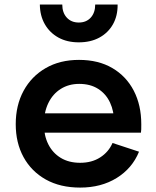

<svg xmlns="http://www.w3.org/2000/svg" viewBox="-20 -818 689 848"><path d="M334 10.5Q246 10.5 182.2 -25.2Q118.5 -61 84 -124Q49.5 -187 49.5 -269.5Q49.5 -353 84.2 -417Q119 -481 181.8 -517.2Q244.5 -553.5 329 -553.5Q414.5 -553.5 476 -517.5Q537.5 -481.5 570.8 -417.5Q604 -353.5 604 -269.5Q604 -255.5 603.8 -246.8Q603.5 -238 602.5 -232H482Q483 -241.5 483.5 -252Q484 -262.5 484 -276.5Q484 -326.5 466 -365Q448 -403.5 413.5 -425.5Q379 -447.5 330 -447.5Q283.5 -447.5 248.2 -425.2Q213 -403 193.5 -362.8Q174 -322.5 174 -269.5Q174 -219.5 193.2 -181Q212.5 -142.5 248.2 -120.8Q284 -99 334 -99Q385.5 -99 422.5 -122.8Q459.5 -146.5 477 -186.5L594 -148Q564 -74.5 495.5 -32Q427 10.5 334 10.5ZM127 -232V-317.5H546.5L570 -232ZM499.5 -798Q500 -748 478.8 -710.5Q457.5 -673 419 -652Q380.5 -631 328 -631Q276 -631 237.8 -652.2Q199.5 -673.5 178 -711Q156.5 -748.5 156 -798H255Q255 -762 275 -740.2Q295 -718.5 328 -718.5Q361 -718.5 380.8 -740.2Q400.5 -762 400.5 -798Z"/></svg>

Font: Hepta Slab ExtraLight SemiBold
Style: Regular
Weight: 600
Version: Version 1.102